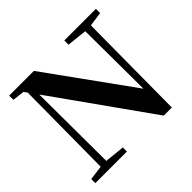

<svg xmlns="http://www.w3.org/2000/svg" viewBox="-173 -949 1160 1160"><g transform="rotate(-45 407.5 -369.0)"><path d="M779 -706 687 -693 682 4H613L171 -618L174 -48L302 -35V0H32V-35L125 -47L130 -676L114 -697L38 -706V-742H249L641 -198L638 -692L509 -706V-742H779Z"/></g></svg>

Font: Source Han Serif JP
Style: Bold
Weight: 700
Designer: Ryoko NISHIZUKA  (kana & ideographs); Frank Grießhammer (Latin, Greek & Cyrillic); Wenlong ZHANG  (bopomofo); Sandoll Co
Foundry: Adobe Systems Incorporated
Version: Version 1.000;PS 1;hotconv 16.6.53;makeotf.lib2.5.65590